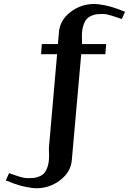

<svg xmlns="http://www.w3.org/2000/svg" viewBox="-20 -812 668 995"><path d="M233.4 -44.9 275.9 -531.2H192.9L196.8 -583.5H280.3L285.6 -647Q291 -708 345.5 -749.8Q399.9 -791.5 469.7 -791.5Q486.8 -791.5 520.5 -785.2Q554.2 -778.8 584.5 -767.6L627.9 -751L611.3 -713.4L561.5 -730Q531.2 -739.7 514.6 -739.7Q496.1 -739.7 483.6 -738.5Q471.2 -737.3 454.8 -730.7Q438.5 -724.1 428.5 -712.4Q418.5 -700.7 411.4 -678Q404.3 -655.3 404.3 -623Q404.3 -620.6 404.8 -608.2Q405.3 -595.7 405.3 -583.5H530.3L525.9 -531.2H400.9L352.1 18.6Q346.7 79.6 292 121.6Q237.3 163.6 167.5 163.6Q150.4 163.6 116.9 157.2Q83.5 150.9 53.2 139.6L10.3 123L26.9 85.4L76.2 102.1Q105 111.3 124 111.3Q142.6 111.3 155 110.1Q167.5 108.9 183.8 102.3Q200.2 95.7 210.2 84Q220.2 72.3 227.3 49.6Q234.4 26.9 234.4 -5.4Q234.4 -7.8 233.9 -20.3Q233.4 -32.7 233.4 -44.9Z"/></svg>

Font: Resagnicto
Style: Bold
Weight: 700
Version: Version 0.9991